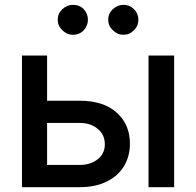

<svg xmlns="http://www.w3.org/2000/svg" viewBox="-20 -775 813 795"><path d="M464 -308Q518 -259 518 -180Q518 -129 494 -88Q469 -46 423 -24Q377 0 310 0H71V-545H175V-358H310Q409 -358 464 -308ZM701 -545V0H595V-545ZM385 -116Q414 -139 414 -177Q414 -218 385 -241Q356 -266 310 -266H175V-92H310Q355 -92 385 -116ZM238 -650Q219 -668 219 -693Q219 -719 238 -737Q258 -755 282 -755Q309 -755 327 -737Q344 -718 344 -693Q344 -669 327 -650Q309 -631 282 -631Q257 -631 238 -650ZM447 -650Q428 -668 428 -693Q428 -719 447 -737Q467 -755 491 -755Q517 -755 535 -737Q553 -719 553 -693Q553 -668 535 -650Q517 -631 491 -631Q466 -631 447 -650Z"/></svg>

Font: Sinter Medium
Style: Regular
Weight: 500
Foundry: Adobe & rsms
Version: Version 1.000